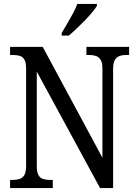

<svg xmlns="http://www.w3.org/2000/svg" viewBox="-20 -951 694 971"><path d="M31 0V-41H43Q64 -41 79.5 -46Q95 -51 103.5 -66.5Q112 -82 112 -113V-605Q112 -635 103.5 -649.5Q95 -664 80 -668.5Q65 -673 45 -673H31V-714H196L498 -153V-605Q498 -634 489 -648.5Q480 -663 465 -668Q450 -673 431 -673H417V-714H633V-673H618Q599 -673 584 -667.5Q569 -662 560.5 -647Q552 -632 552 -601V0H486L166 -589V-113Q166 -82 174 -66.5Q182 -51 197.5 -46Q213 -41 232 -41H247V0ZM292 -784Q306 -808 321 -833.5Q336 -859 349.5 -884Q363 -909 371 -931H470V-921Q462 -908 446 -888.5Q430 -869 409.5 -848Q389 -827 367.5 -806.5Q346 -786 328 -771H292Z"/></svg>

Font: Noto Serif Condensed
Style: Regular
Weight: 400
Width: 3
Designer: Monotype Design Team
Foundry: Monotype Imaging Inc.
Version: Version 2.015